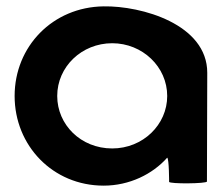

<svg xmlns="http://www.w3.org/2000/svg" viewBox="-20 -576 702 604"><path d="M26 -274C26 -118 146 8 306 8C387 8 460 -28 506 -80C512 -76 512 -4 512 -4C512 3 631 2 631 -5L632 -347C632 -500 425 -558 306 -556C146 -554 26 -430 26 -274ZM160 -274C160 -366 237 -440 333 -440C428 -440 506 -366 506 -274C506 -184 430 -109 333 -109C234 -109 160 -184 160 -274Z"/></svg>

Font: Ampere
Style: Regular
Weight: 400
Version: Version 1